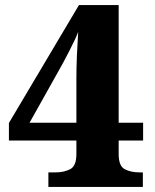

<svg xmlns="http://www.w3.org/2000/svg" viewBox="-20 -734 607 754"><path d="M170 0V-57H198Q231 -57 255.5 -69.5Q280 -82 280 -129V-182H15V-251L290 -714H446V-252H542V-182H446V-129Q446 -82 470 -69.5Q494 -57 528 -57H541V0ZM96 -252H280V-423Q280 -467 282 -515Q284 -563 287 -609Q283 -597 273 -576Q263 -555 251.5 -532.5Q240 -510 230 -491.5Q220 -473 216 -466Z"/></svg>

Font: Noto Serif Lao ExtraBold
Style: Regular
Weight: 800
Designer: Monotype Design Team
Foundry: Monotype Imaging Inc.
Version: Version 2.003; ttfautohint (v1.8.4.7-5d5b)